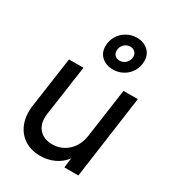

<svg xmlns="http://www.w3.org/2000/svg" viewBox="-200 -952 982 1080"><g transform="rotate(30 290.5 -412.0)"><path d="M229 12Q169 12 126 -16Q83 -44 63 -95Q43 -146 53 -215L99 -539H193L146 -211Q138 -150 168 -114Q198 -78 255 -78Q313 -78 355.5 -116.5Q398 -155 408 -221L453 -539H546L471 0H380L388 -63Q360 -26 318.5 -7Q277 12 229 12ZM340 -613Q297 -613 268 -638Q239 -663 239 -707Q239 -743 256.5 -772Q274 -801 304 -818.5Q334 -836 371 -836Q414 -836 442.5 -810.5Q471 -785 471 -742Q471 -706 453.5 -676.5Q436 -647 406 -630Q376 -613 340 -613ZM349 -675Q372 -675 388.5 -692Q405 -709 405 -733Q405 -751 393 -762.5Q381 -774 363 -774Q339 -774 322.5 -757Q306 -740 306 -716Q306 -697 318 -686Q330 -675 349 -675Z"/></g></svg>

Font: Plus Jakarta Sans Medium
Style: Italic
Weight: 500
Italic angle: -8°
Designer: Gumpita Rahayu
Foundry: Tokotype
Version: Version 2.071; ttfautohint (v1.8.4.7-5d5b);gftools[0.9.29]